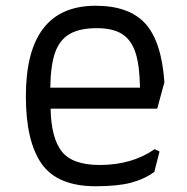

<svg xmlns="http://www.w3.org/2000/svg" viewBox="-20 -636 652 668"><path d="M70 -301Q70 -616 313 -616Q429 -616 485.5 -554Q542 -492 552 -350L527 -258H156Q158 -156 195 -109Q232 -62 327 -62Q439 -62 518 -117L535 -109L517 -38Q481 -12 434.5 0Q388 12 313 12Q180 12 125 -66Q70 -144 70 -301ZM467 -331Q466 -408 451.5 -452.5Q437 -497 405 -517.5Q373 -538 317 -538Q257 -538 222 -517.5Q187 -497 171.5 -452.5Q156 -408 155 -331Z"/></svg>

Font: Farro Light
Style: Regular
Weight: 300
Designer: Aceler Chua
Foundry: Grayscale Limited
Version: Version 1.101